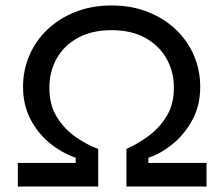

<svg xmlns="http://www.w3.org/2000/svg" viewBox="-20 -680 814 700"><path d="M45 0V-86H256V-105Q204 -123 160.5 -159Q117 -195 90.5 -246.5Q64 -298 64 -364Q64 -423 86.5 -476.5Q109 -530 151.5 -571Q194 -612 253.5 -636Q313 -660 387 -660Q461 -660 520.5 -636Q580 -612 622.5 -571Q665 -530 687.5 -476.5Q710 -423 710 -364Q710 -295 681 -242Q652 -189 608.5 -154Q565 -119 521 -105V-86H733V0H441V-137Q480 -154 520 -183Q560 -212 587 -255.5Q614 -299 614 -360Q614 -419 587 -466.5Q560 -514 509.5 -542Q459 -570 387 -570Q315 -570 264 -542Q213 -514 186.5 -466.5Q160 -419 160 -360Q160 -297 187.5 -253Q215 -209 256 -180.5Q297 -152 338 -137V0Z"/></svg>

Font: Syne Medium
Style: Regular
Weight: 500
Designer: Lucas Descroix
Foundry: Bonjour Monde
Version: Version 2.200; ttfautohint (v1.8.4)